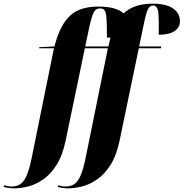

<svg xmlns="http://www.w3.org/2000/svg" viewBox="-163 -790 1004 1050"><path d="M-86 240Q-100 240 -117.5 237.5Q-135 235 -143 232L-140 223Q-133 225 -121.5 227.5Q-110 230 -100 230Q-71 230 -51 216.5Q-31 203 -16 167Q-1 131 12 65L132 -526H51L52 -532L135 -536L139 -551Q166 -652 219 -703Q272 -754 374 -754Q473 -754 513 -717Q570 -770 672 -770Q744 -770 782.5 -744.5Q821 -719 821 -673Q821 -640 791.5 -620Q762 -600 705 -600Q707 -684 702.5 -722Q698 -760 674 -760Q655 -760 644.5 -736Q634 -712 623 -656L598 -536H719L717 -526H596L491 -21Q474 60 441.5 111.5Q409 163 368.5 191Q328 219 286.5 229.5Q245 240 209 240Q195 240 177.5 237.5Q160 235 152 232L155 223Q162 225 173.5 227.5Q185 230 195 230Q224 230 244 216.5Q264 203 279 167Q294 131 307 65L427 -526H301L196 -21Q179 60 146.5 111.5Q114 163 73.5 191Q33 219 -8.5 229.5Q-50 240 -86 240ZM325 -640 303 -536H430L437 -567Q439 -576 441 -585Q432 -584 422 -584Q422 -672 417.5 -708Q413 -744 386 -744Q360 -744 349 -721.5Q338 -699 325 -640Z"/></svg>

Font: Noto Serif Display ExtraCondensed Black
Style: Italic
Weight: 900
Width: 2
Italic angle: -12°
Designer: Monotype Design Team
Foundry: Monotype Imaging Inc.
Version: Version 2.009